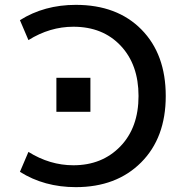

<svg xmlns="http://www.w3.org/2000/svg" viewBox="-20 -760 739 790"><path d="M212 -300V-440H352V-300ZM282 -650Q185 -650 97 -595L62 -677Q162 -740 292 -740Q462 -740 562 -638.5Q662 -537 662 -365Q662 -193 560.5 -91.5Q459 10 292 10Q162 10 62 -53L97 -135Q185 -80 282 -80Q400 -80 475 -157.5Q550 -235 550 -365Q550 -494 476.5 -572Q403 -650 282 -650Z"/></svg>

Font: Mplus 1p Medium
Style: Regular
Weight: 500
Version: Version 1.061